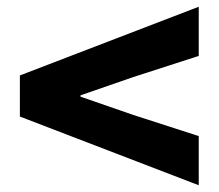

<svg xmlns="http://www.w3.org/2000/svg" viewBox="-20 -665 649 570"><path d="M570 -115 39 -319V-441L570 -645V-499L375 -436L219 -382V-378L375 -324L570 -261Z"/></svg>

Font: Noto Sans SC Thin Black
Style: Regular
Weight: 900
Version: Version 2.004-H2;hotconv 1.0.118;makeotfexe 2.5.65603